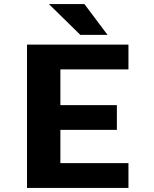

<svg xmlns="http://www.w3.org/2000/svg" viewBox="-20 -918 750 938"><path d="M607.5 -579H275V-404.5H551V-283.5H275V-121H607.5V0H112V-700H607.5ZM505.5 -747.5H372.5L219 -898H392.5Z"/></svg>

Font: League Mono
Style: Bold
Weight: 700
Width: 6
Designer: Tyler Finck
Foundry: The League of Moveable Type / Tyler Finck
Version: Version 2.300;RELEASE